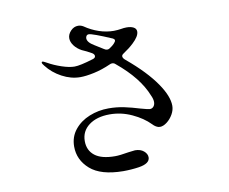

<svg xmlns="http://www.w3.org/2000/svg" viewBox="-82 -858 1164 975"><g transform="rotate(-10 500.0 -370.5)"><path d="M780 -271Q780 -249 767.5 -227Q755 -205 736 -190.5Q717 -176 700 -176Q690 -176 680 -182Q670 -188 663 -196Q628 -232 573 -257.5Q518 -283 459 -283Q392 -283 351.5 -252.5Q311 -222 311 -171Q311 -123 345.5 -96Q380 -69 450 -69Q474 -69 520 -77Q550 -81 554 -81Q582 -81 599 -66.5Q616 -52 616 -34Q616 -2 559 7Q519 13 477 13Q362 12 307.5 -36Q253 -84 253 -153Q253 -203 282.5 -239.5Q312 -276 359 -295Q406 -314 458 -314Q500 -314 538 -306Q576 -298 618 -285Q657 -274 665 -274Q677 -274 684.5 -283Q692 -292 692 -306Q692 -321 683 -340Q645 -437 533 -529Q526 -536 516 -536Q510 -536 504 -533Q459 -513 417 -504Q375 -495 346 -495Q298 -495 251.5 -520Q205 -545 175 -584Q165 -596 165 -601Q165 -606 170 -606Q173 -606 179.5 -602.5Q186 -599 192 -596Q222 -579 260.5 -566Q299 -553 326 -553Q355 -553 423 -574Q437 -578 437 -588Q437 -597 426 -604Q400 -619 376 -629Q352 -642 338 -661Q324 -680 324 -699Q324 -719 340.5 -736.5Q357 -754 379 -754Q393 -754 406 -746Q439 -723 477.5 -710Q516 -697 554 -697Q564 -697 573.5 -698Q583 -699 590 -700Q606 -703 620 -703Q642 -703 656 -695.5Q670 -688 670 -673Q670 -649 636 -617Q614 -596 582 -575Q573 -569 573 -562Q573 -552 587 -541Q684 -460 734 -387Q780 -320 780 -271ZM488 -615Q497 -609 504 -609Q512 -609 517 -613Q534 -624 541 -632Q551 -642 551 -649Q551 -654 543 -659Q443 -702 425 -702Q417 -702 413 -696.5Q409 -691 409 -684Q409 -663 443 -643Q473 -625 488 -615Z"/></g></svg>

Font: Shippori Mincho B1 Medium
Style: Regular
Weight: 500
Designer: FONTDASU
Foundry: FONTDASU / Google Inc. / but / Adobe
Version: Version 3.110; ttfautohint (v1.8.3)